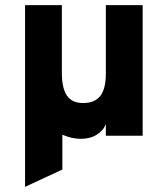

<svg xmlns="http://www.w3.org/2000/svg" viewBox="-20 -531 653 751"><path d="M394 0V-46Q385 -21 359 -4.5Q333 12 295 12Q262 12 224 -4V132L78 200V-511H222V-245Q222 -187 241.5 -157.5Q261 -128 305 -128Q351 -128 372.5 -156Q394 -184 394 -243V-511H538V0Z"/></svg>

Font: Overpass Heavy
Style: Regular
Weight: 900
Designer: Delve Withrington, Thomas Jockin
Foundry: Delve Fonts
Version: Version 3.000;DELV;Overpass